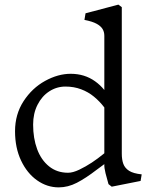

<svg xmlns="http://www.w3.org/2000/svg" viewBox="-20 -800 653 830"><path d="M45 -232.5Q45 -306 82 -362.8Q119 -419.5 174.9 -450.2Q230.8 -481 285.5 -481Q316 -481 342.4 -472.8Q368.8 -464.5 391 -448.6Q413.2 -432.8 431 -411V-645.2Q431 -661.8 423.5 -674.4Q416 -687 397.9 -697.1Q379.8 -707.2 345 -714L349.8 -742.5L491.8 -780L506.5 -769V-135.5Q506.5 -109.5 513.2 -91.4Q520 -73.2 538.1 -61.6Q556.2 -50 592.5 -46.2L587.8 -17.8L463 7L449 -4Q442.2 -27.5 436.2 -51.1Q430.2 -74.8 431 -90.5Q415.2 -79 398.5 -66.5Q350.5 -29.5 312.1 -9.8Q273.8 10 233.8 10Q183.5 10 140.2 -20.5Q97 -51 71 -106.1Q45 -161.2 45 -232.5ZM426.8 -134 431 -137.5V-335.5Q410.8 -362 386.1 -382.2Q361.5 -402.5 330.5 -414.1Q299.5 -425.8 263 -425.8Q225 -425.8 193.1 -405.1Q161.2 -384.5 142.2 -347Q123.2 -309.5 123.2 -261.5Q123.2 -202.2 140.5 -155.4Q157.8 -108.5 192 -80.9Q226.2 -53.2 274.2 -53.2Q295 -53.2 322.8 -66.5Q350.5 -79.8 376.8 -97.1Q403 -114.5 426.8 -134Z"/></svg>

Font: TMT Limkin
Style: Regular
Weight: 400
Designer: Gabriel Drozdov
Version: Version 1.000;Glyphs 3.1.2 (3151)